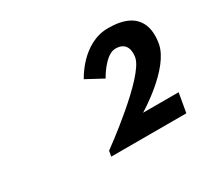

<svg xmlns="http://www.w3.org/2000/svg" viewBox="-80 -955 597 556"><g transform="rotate(-30 218.5 -676.5)"><path d="M318.2 -778C361.2 -778 357.3 -739 355.2 -727C344.8 -668 154.6 -531 154.6 -531L151.5 -513H402.5L413.7 -577H294.7C294.7 -577 421 -652 434.2 -727C441.4 -768 440.1 -840 329.1 -840C242.1 -840 194.7 -747 194.7 -747L250.4 -717C250.4 -717 283.2 -778 318.2 -778Z"/></g></svg>

Font: Hussar Wysoki
Style: Obl
Weight: 700
Foundry: Cannot Into Space Fonts
Version: Version 0.92